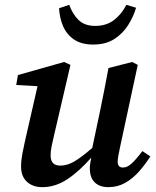

<svg xmlns="http://www.w3.org/2000/svg" viewBox="-20 -759 646 793"><path d="M427 14Q392 14 371.5 -5.5Q351 -25 351 -64Q351 -80 357 -108Q306 -50 257 -18Q208 14 155 14Q115 14 91 -8.5Q67 -31 67 -71Q67 -96 72.5 -125Q78 -154 84 -180L135 -403L47 -408L54 -449L245 -503L271 -491L203 -199Q197 -174 193 -154Q189 -134 189 -117Q189 -75 229 -75Q258 -75 287.5 -92.5Q317 -110 361 -148L394 -304Q403 -348 411.5 -391Q420 -434 428 -478L526 -503L549 -491L476 -152Q472 -133 469 -117Q466 -101 466 -91Q466 -67 488 -67Q505 -67 523 -83Q541 -99 568 -135L601 -113Q580 -80 554.5 -51Q529 -22 497.5 -4Q466 14 427 14ZM365 -575Q316 -575 285.5 -596Q255 -617 240.5 -651Q226 -685 224 -725L266 -739Q279 -702 304 -677Q329 -652 373 -652Q419 -652 450.5 -676Q482 -700 502 -739L542 -727Q532 -692 510 -656.5Q488 -621 452.5 -598Q417 -575 365 -575Z"/></svg>

Font: Source Serif 4 SmText Semibold
Style: Italic
Weight: 600
Italic angle: -12°
Designer: Frank Grießhammer
Foundry: Adobe
Version: Version 4.005;hotconv 1.1.0;makeotfexe 2.6.0